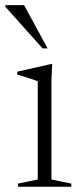

<svg xmlns="http://www.w3.org/2000/svg" viewBox="-42 -710 308 730"><path d="M156.5 -466.5 153.5 -407V-27.5L229 -12V0H26.5V-12L101.5 -27.5V-401Q96 -403.5 83.2 -407.8Q70.5 -412 54.8 -417Q39 -422 23.5 -426.5V-437.5L151.5 -466.5ZM139 -526H120L-21.5 -684V-690.5H49.5Z"/></svg>

Font: Newsreader 36pt Light
Style: Regular
Weight: 300
Designer: Hugues Gentile
Foundry: Production Type
Version: Version 1.003